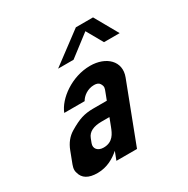

<svg xmlns="http://www.w3.org/2000/svg" viewBox="-158 -825 947 969"><g transform="rotate(-30 315.5 -340.0)"><path d="M269.3 -48 250.9 0H370.9L501.3 -341C532.3 -422.2 467.5 -482 375.1 -482C267.8 -482 169.9 -409.5 143.8 -341H262.5C275.6 -364.3 305.4 -388 344.2 -388C360 -388 370.8 -383.3 376.4 -374C387.7 -355 383.7 -347.5 376.3 -328L360.6 -287H280.6C255.6 -287 232.9 -283.8 212.6 -277.5C192.3 -271.2 167.8 -259.3 139 -242C110.3 -224.7 89.2 -198.3 75.7 -163L55.1 -109C48 -90.3 39.1 -70.7 46.3 -50C55.4 -12.7 86.1 6 138.6 6C195.3 6 238.9 -21.2 269.3 -48ZM285.8 -209H330.8L313.2 -163C300.4 -129.4 283.2 -90 229.1 -90C195.9 -90 176.2 -111.9 186.9 -140L196.1 -164C207.9 -194.9 238.2 -209 285.8 -209ZM442.4 -645 496.1 -550H587.4L510.6 -686H410.6L228.6 -550H318.6Z"/></g></svg>

Font: Din Kursivschrift
Style: Breit
Weight: 400
Version: Version 1.089